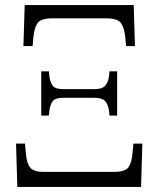

<svg xmlns="http://www.w3.org/2000/svg" viewBox="-20 -734 621 754"><path d="M72 -553 77 -714H505L510 -553H475L472 -588Q468 -626 454.5 -644Q441 -662 396 -662H186Q141 -662 128 -644Q115 -626 111 -588L108 -553ZM142 -280V-454H172L174 -434Q177 -411 187 -397.5Q197 -384 228 -384H352Q381 -384 393 -397.5Q405 -411 408 -434L410 -454H440V-280H410L408 -300Q405 -323 393 -336.5Q381 -350 352 -350H228Q197 -350 187 -336.5Q177 -323 174 -300L172 -280ZM48 0 43 -170H78L82 -129Q85 -93 98.5 -76Q112 -59 152 -59H427Q471 -59 484 -76.5Q497 -94 500 -129L504 -170H539L534 0Z"/></svg>

Font: Noto Serif SemiCondensed Light
Style: Regular
Weight: 300
Width: 4
Designer: Monotype Design Team
Foundry: Monotype Imaging Inc.
Version: Version 2.013